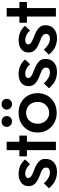

<svg xmlns="http://www.w3.org/2000/svg" viewBox="820 -1544 738 2418"><g transform="rotate(-90 1189.0 -335.0)"><path d="M90 -152 27 -88Q46 -63 77 -39Q105 -14 146 -1Q185 14 233 14Q310 14 353 -26Q397 -65 397 -130Q397 -173 378 -198Q358 -224 327 -242Q302 -258 256 -275Q226 -287 206 -296Q182 -307 170 -319Q156 -331 156 -347Q156 -365 171 -376Q184 -386 210 -386Q244 -386 276 -369Q308 -353 330 -325L390 -389Q367 -415 344 -430Q317 -449 284 -459Q242 -470 212 -470Q163 -470 134 -457Q97 -444 76 -415Q54 -387 54 -345Q54 -306 74 -277Q93 -251 124 -234Q158 -215 185 -205Q216 -194 239 -184Q260 -174 275 -159Q288 -146 288 -124Q288 -101 272 -88Q256 -75 226 -75Q202 -75 180 -84Q160 -91 135 -110Q112 -126 90 -152Z M690 -460H429V-365H690ZM613 -620H507V0H613Z M729 -230Q729 -160 762 -106Q794 -52 851 -21Q906 10 977 10Q1049 10 1104 -21Q1162 -53 1193 -106Q1225 -162 1225 -230Q1225 -299 1193 -355Q1161 -409 1104 -440Q1048 -470 977 -470Q907 -470 851 -440Q795 -410 762 -355Q729 -301 729 -230ZM840 -230Q840 -273 858 -306Q876 -339 907 -357Q939 -375 977 -375Q1015 -375 1047 -357Q1078 -339 1096 -306Q1114 -273 1114 -230Q1114 -186 1096 -155Q1078 -122 1047 -104Q1016 -85 977 -85Q938 -85 907 -104Q876 -122 858 -155Q840 -186 840 -230ZM1038 -666Q1017 -646 1017 -619Q1017 -592 1038 -572Q1057 -553 1086 -553Q1115 -553 1134 -572Q1154 -592 1154 -619Q1154 -646 1134 -666Q1115 -684 1086 -684Q1057 -684 1038 -666ZM820 -666Q800 -646 800 -619Q800 -592 820 -572Q839 -553 868 -553Q898 -553 917 -572Q936 -591 936 -619Q936 -647 917 -666Q897 -684 868 -684Q839 -684 820 -666Z M1349 -152 1286 -88Q1305 -63 1336 -39Q1364 -14 1405 -1Q1444 14 1492 14Q1569 14 1612 -26Q1656 -65 1656 -130Q1656 -173 1637 -198Q1617 -224 1586 -242Q1561 -258 1515 -275Q1485 -287 1465 -296Q1441 -307 1429 -319Q1415 -331 1415 -347Q1415 -365 1430 -376Q1443 -386 1469 -386Q1503 -386 1535 -369Q1567 -353 1589 -325L1649 -389Q1626 -415 1603 -430Q1576 -449 1543 -459Q1501 -470 1471 -470Q1422 -470 1393 -457Q1356 -444 1335 -415Q1313 -387 1313 -345Q1313 -306 1333 -277Q1352 -251 1383 -234Q1417 -215 1444 -205Q1475 -194 1498 -184Q1519 -174 1534 -159Q1547 -146 1547 -124Q1547 -101 1531 -88Q1515 -75 1485 -75Q1461 -75 1439 -84Q1419 -91 1394 -110Q1371 -126 1349 -152Z M1773 -152 1710 -88Q1729 -63 1760 -39Q1788 -14 1829 -1Q1868 14 1916 14Q1993 14 2036 -26Q2080 -65 2080 -130Q2080 -173 2061 -198Q2041 -224 2010 -242Q1985 -258 1939 -275Q1909 -287 1889 -296Q1865 -307 1853 -319Q1839 -331 1839 -347Q1839 -365 1854 -376Q1867 -386 1893 -386Q1927 -386 1959 -369Q1991 -353 2013 -325L2073 -389Q2050 -415 2027 -430Q2000 -449 1967 -459Q1925 -470 1895 -470Q1846 -470 1817 -457Q1780 -444 1759 -415Q1737 -387 1737 -345Q1737 -306 1757 -277Q1776 -251 1807 -234Q1841 -215 1868 -205Q1899 -194 1922 -184Q1943 -174 1958 -159Q1971 -146 1971 -124Q1971 -101 1955 -88Q1939 -75 1909 -75Q1885 -75 1863 -84Q1843 -91 1818 -110Q1795 -126 1773 -152Z M2373 -460H2112V-365H2373ZM2296 -620H2190V0H2296Z"/></g></svg>

Font: NM-font
Style: Medium
Weight: 500
Designer: ""
Foundry: ""
Version: ""